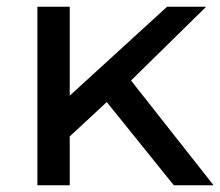

<svg xmlns="http://www.w3.org/2000/svg" viewBox="-20 -550 654 570"><path d="M297 -247 187 -145V0H91V-530H187V-266L476 -530H592L369 -311L614 0H496Z"/></svg>

Font: Montserrat Alternates Medium
Style: Regular
Weight: 500
Designer: Julieta Ulanovsky
Foundry: Julieta Ulanovsky
Version: Version 7.200